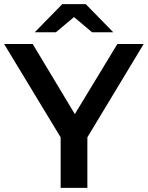

<svg xmlns="http://www.w3.org/2000/svg" viewBox="-29 -914 719 934"><path d="M266 0V-246L-9 -700H130L335 -359L542 -700H670L396 -246V0ZM140 -757 274 -894H388L522 -757H419L331 -831L243 -757Z"/></svg>

Font: Montserrat SemiBold
Style: Regular
Weight: 600
Designer: Julieta Ulanovsky
Foundry: Julieta Ulanovsky
Version: Version 9.000; ttfautohint (v1.8.4.7-5d5b)